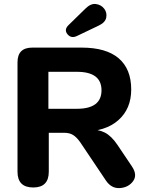

<svg xmlns="http://www.w3.org/2000/svg" viewBox="-20 -947 742 976"><path d="M149 6Q69 6 69 -74V-630Q69 -705 144 -705H395Q520 -705 583.5 -650.5Q647 -596 647 -492Q647 -394 581.5 -336Q516 -278 398 -278L427 -290Q480 -290 513 -273Q546 -256 576 -212L650 -102Q680 -58 656.5 -26Q633 6 589.5 9Q546 12 518 -30L387 -225Q370 -249 352 -260.5Q334 -272 306 -272H228V-74Q228 6 149 6ZM226 -394H371Q496 -394 496 -488Q496 -582 371 -582H226ZM371 -764Q342 -750 323 -773Q304 -796 329 -820L414 -903Q441 -930 467.5 -926.5Q494 -923 509.5 -903Q525 -883 520 -857.5Q515 -832 480 -816Z"/></svg>

Font: Nunito VF Beta Light
Style: Regular
Weight: 300
Designer: Vernon Adams
Foundry: newtypography
Version: Version 3.001